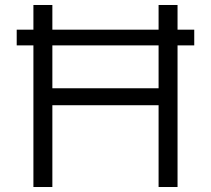

<svg xmlns="http://www.w3.org/2000/svg" viewBox="-20 -750 846 770"><path d="M47 -631H114V-730H190V-631H616V-730H692V-631H759V-568H692V0H616V-328H190V0H114V-568H47ZM616 -396V-568H190V-396Z"/></svg>

Font: Sora-SIA Light
Style: Regular
Weight: 300
Designer: Jonathan Barnbrook, Julián Moncada
Foundry: Barnbrook Fonts
Version: Version 2.000